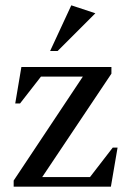

<svg xmlns="http://www.w3.org/2000/svg" viewBox="-20 -702 481 722"><path d="M31.4 0V-23L291.5 -413.9H134L55.4 -313H37.3L60.4 -450H399V-425L138.7 -36.1H318.4L404 -147H422.1L397 0ZM168.4 -510.1 248.1 -682 338.6 -652.1 196.5 -510.1Z"/></svg>

Font: Ancizar Serif Light
Style: Regular
Weight: 300
Designer: Cesar Puertas, Viviana Monsalve, Julian Moncada, Julian Prieto, Jose Castro, Felipe Aragon, Mariel Hernandez, Sara Alarc
Version: Version 8.100